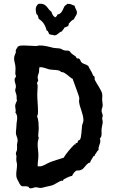

<svg xmlns="http://www.w3.org/2000/svg" viewBox="-20 -972 602 1026"><path d="M528.8 -353Q528.8 -349.1 527.3 -345.9Q525.9 -342.8 525.9 -338.9Q525.9 -334.5 527.3 -330.6Q528.8 -326.7 528.8 -321.8Q528.8 -313 526.4 -303.5Q523.9 -293.9 522.9 -284.2Q522 -277.3 522.5 -270.5Q522.9 -263.7 522.9 -256.8Q522.9 -250 521 -243.2Q519 -236.3 513.2 -231.9Q516.1 -226.1 516.1 -219.2Q516.1 -212.9 514.4 -207.3Q512.7 -201.7 510.7 -196Q508.8 -190.4 507.3 -184.3Q505.9 -178.2 506.8 -170.9Q500 -165.5 496.1 -158.2Q492.2 -150.9 486.8 -145V-139.2H481Q476.6 -132.3 472.7 -125.7Q468.8 -119.1 464.8 -112.8Q463.4 -106.4 461.9 -104.5Q460.4 -102.5 459 -102.1Q457.5 -101.6 455.8 -101.8Q454.1 -102.1 452.1 -100.1Q443.4 -93.8 437.7 -86.4Q432.1 -79.1 426.3 -73Q420.4 -66.9 412.1 -63.5Q403.8 -60.1 390.1 -61Q380.9 -56.6 375 -48.8Q369.1 -41 365.2 -32.2Q360.4 -31.7 354.2 -29.5Q348.1 -27.3 341.8 -24.4Q335.4 -21.5 329.8 -18.3Q324.2 -15.1 319.8 -13.2L315.9 -5.9Q314.5 -4.9 312.5 -5.9Q310.5 -6.8 308.1 -6.8L307.1 -5.9Q295.9 -2 285.6 4.6Q275.4 11.2 265.1 16.1Q255.4 20 245.6 21.7Q235.8 23.4 226.1 25.9Q218.3 27.3 211.4 29.8Q204.6 32.2 196.8 32.2Q189.9 32.2 183.8 30.5Q177.7 28.8 170.9 28.8Q164.1 28.8 158 31.5Q151.9 34.2 145 34.2Q142.6 34.2 140.1 33.9Q137.7 33.7 136.2 32.2L131.8 25.9Q119.1 22.5 112.1 23.2Q105 23.9 99.9 23.4Q94.7 22.9 90.1 17.8Q85.4 12.7 78.1 -2.9Q75.2 -8.3 73.2 -12.2Q71.3 -16.1 69.8 -20Q68.4 -23.9 67.6 -28.3Q66.9 -32.7 66.9 -39.1Q66.9 -51.8 68.8 -64.7Q70.8 -77.6 70.8 -90.8Q70.8 -98.6 68.8 -106Q66.9 -113.3 66.9 -121.1Q66.9 -125 67.4 -128.7Q67.9 -132.3 67.9 -136.2Q67.9 -140.6 66.4 -143.8Q64.9 -147 64.9 -150.9Q64.9 -156.2 67.4 -160.9Q69.8 -165.5 70.8 -170.9Q71.8 -177.2 71.3 -183.6Q70.8 -189.9 70.8 -195.8Q70.8 -202.6 72.5 -209Q74.2 -215.3 74.2 -222.2Q74.2 -232.4 69.6 -242.4Q64.9 -252.4 64.9 -263.2Q64.9 -272 66.4 -281.5Q67.9 -291 67.9 -300.8Q67.9 -311.5 69.8 -322Q71.8 -332.5 71.8 -342.8Q71.8 -359.4 62 -371.1Q63 -373.5 63.5 -376Q64 -378.4 64 -380.9Q64 -387.2 62.5 -393.1Q61 -398.9 61 -404.8Q61 -413.1 64.5 -420.2Q67.9 -427.2 70.8 -435.1Q68.4 -442.4 68.8 -449.7Q69.3 -457 67.9 -463.9Q66.9 -470.2 64.5 -475.6Q62 -481 62 -486.8L61 -487.8Q61 -494.1 63 -498.8Q64.9 -503.4 64.9 -508.8Q64.9 -518.1 61.5 -527.1Q58.1 -536.1 58.1 -545.9Q58.1 -551.3 59.6 -554.2Q61 -557.1 64.9 -561V-563Q64.9 -568.4 63 -573.2Q61 -578.1 62 -584Q62 -589.4 62.5 -594.5Q63 -599.6 63 -605Q63 -620.6 59.1 -635.3Q55.2 -649.9 55.2 -659.2Q55.2 -668 58.6 -676.3Q62 -684.6 64.9 -692.9Q64 -694.8 64 -699.2Q64 -707 68.1 -711.2Q72.3 -715.3 74.2 -722.2Q81.5 -727.5 90.6 -728.3Q99.6 -729 107.9 -729Q124.5 -729 140.9 -727.5Q157.2 -726.1 173.8 -726.1Q178.7 -726.1 182.6 -727.5Q186.5 -729 190.9 -729Q212.4 -729 230 -724.9Q247.6 -720.7 268.1 -715.8Q276.4 -714.4 284.4 -714.4Q292.5 -714.4 299.8 -712.9Q306.2 -711.4 311.5 -708Q316.9 -704.6 323.2 -703.1Q328.6 -701.7 336.9 -701.7Q345.2 -701.7 349.1 -700.2Q353.5 -697.8 356.9 -692.4Q360.4 -687 365.2 -684.1Q369.6 -679.7 374.5 -677.2Q379.4 -674.8 383.8 -670.9Q386.2 -668.5 387 -665.5Q387.7 -662.6 390.1 -661.1Q393.1 -658.7 396.7 -659.7Q400.4 -660.6 402.8 -658.2Q408.2 -654.3 409.9 -648.4Q411.6 -642.6 416 -638.2Q423.3 -631.8 433.6 -628.9Q443.8 -626 452.1 -619.1Q456.5 -608.4 462.9 -598.4Q469.2 -588.4 474.1 -577.1Q475.6 -574.7 476.1 -572Q476.6 -569.3 478 -567.9L483.9 -564Q486.3 -559.6 485.8 -554.4Q485.4 -549.3 486.8 -544.9Q490.2 -537.6 496.3 -527.8Q502.4 -518.1 508.5 -507.8Q514.6 -497.6 519.5 -488Q524.4 -478.5 525.9 -471.2Q527.3 -463.4 526.6 -455.6Q525.9 -447.8 525.9 -439.9Q525.9 -432.6 527.3 -425.5Q528.8 -418.5 528.8 -411.1Q528.8 -402.8 525.9 -395.5Q522.9 -388.2 522.9 -379.9Q522.9 -373 525.9 -366.7Q528.8 -360.4 528.8 -353ZM425.8 -329.1Q425.8 -341.3 422.9 -353.5Q419.9 -365.7 416 -377.7Q412.1 -389.6 408.2 -401.9Q404.3 -414.1 402.8 -425.8Q401.9 -431.2 402.8 -437Q403.8 -442.9 403.8 -448.2Q403.8 -449.7 401.6 -457Q399.4 -464.4 395.8 -474.6Q392.1 -484.9 387.7 -496.8Q383.3 -508.8 379.4 -519.8Q375.5 -530.8 372.3 -539.1Q369.1 -547.4 368.2 -550.8Q360.8 -554.2 353.5 -560.3Q346.2 -566.4 338.9 -572.3Q331.5 -578.1 324.2 -582.5Q316.9 -586.9 309.1 -586.9H307.1Q305.7 -588.4 304 -590.1Q302.2 -591.8 299.8 -592.8Q295.9 -595.2 289.8 -596.4Q283.7 -597.7 276.9 -598.1Q270 -598.6 263.2 -598.9Q256.3 -599.1 252 -600.1Q244.6 -600.6 237.3 -603Q230 -605.5 222.9 -607.7Q215.8 -609.9 208.5 -611.6Q201.2 -613.3 193.8 -612.8H190.9Q190.4 -609.9 190.2 -608.6Q189.9 -607.4 189.7 -606Q189.5 -604.5 189.2 -602.1Q189 -599.6 189 -594.2Q189 -585 185.1 -575.9Q181.2 -566.9 181.2 -558.1Q181.2 -553.2 182.6 -549.6Q184.1 -545.9 184.1 -542Q184.1 -538.1 181.2 -535.4Q178.2 -532.7 178.2 -528.8Q178.2 -524.4 179.7 -520.8Q181.2 -517.1 181.2 -513.2Q181.2 -502 180.2 -491.2Q179.2 -480.5 179.2 -470.2Q179.2 -445.8 181.2 -421.4Q183.1 -397 183.1 -373Q183.1 -367.7 182.1 -362.1Q181.2 -356.4 178.2 -351.1Q184.1 -335.4 185.5 -318.6Q187 -301.8 187 -285.2Q187 -274.4 185.5 -264.6Q184.1 -254.9 184.1 -245.1Q184.1 -240.7 187 -238.8Q186 -228.5 183.6 -220.5Q181.2 -212.4 181.2 -202.1Q181.2 -186.5 183.1 -171.6Q185.1 -156.7 185.1 -141.1Q185.1 -127 183.1 -112.5Q181.2 -98.1 181.2 -84Q183.6 -83 185.5 -83Q187.5 -83 189.9 -83Q198.7 -83 206.1 -85.4Q213.4 -87.9 220.2 -91.6Q227.1 -95.2 234.1 -99.1Q241.2 -103 249 -106Q251 -106.9 262.2 -110.6Q273.4 -114.3 285.9 -118.4Q298.3 -122.6 308.6 -125.7Q318.8 -128.9 319.8 -128.9Q332 -148.4 346.7 -166Q361.3 -183.6 377.9 -200.2H383.8V-206.1Q386.2 -207.5 388.9 -207.5Q391.6 -207.5 394 -210Q395.5 -211.4 395.5 -214.1Q395.5 -216.8 397 -219.2Q398.4 -221.7 401.6 -222.4Q404.8 -223.1 407.2 -226.1Q410.6 -230.5 412.4 -240.7Q414.1 -251 415.3 -262.7Q416.5 -274.4 417.2 -285.6Q418 -296.9 418.9 -303.2Q420.4 -310.1 423.1 -316.2Q425.8 -322.3 425.8 -329.1ZM391.1 -905.3Q391.1 -899.9 389.2 -895.3Q387.2 -890.6 384.5 -886.5Q381.8 -882.3 379.2 -877.9Q376.5 -873.5 375 -869.1Q366.7 -865.2 359.9 -858.9Q353 -852.5 347.2 -845.2Q348.6 -840.8 346.4 -839.1Q344.2 -837.4 345.2 -834V-832Q338.9 -832 334.5 -828.6Q330.1 -825.2 324.2 -825.2Q322.8 -819.3 318.1 -814.7Q313.5 -810.1 311 -804.2Q305.2 -803.2 300.5 -799.8Q295.9 -796.4 291.5 -792.7Q287.1 -789.1 282.5 -786.1Q277.8 -783.2 272 -783.2Q271.5 -783.2 267.3 -783.9Q263.2 -784.7 258.3 -785.6Q253.4 -786.6 249 -787.6Q244.6 -788.6 244.1 -789.1Q241.7 -791 240.7 -794.2Q239.7 -797.4 238.3 -800.5Q236.8 -803.7 234.9 -806.2Q232.9 -808.6 229 -809.1Q224.6 -829.1 214.4 -845Q204.1 -860.8 187 -871.1Q185.5 -877.9 183.3 -885.5Q181.2 -893.1 174.8 -897Q173.3 -903.3 172.1 -909.2Q170.9 -915 170.9 -921.4Q170.9 -931.2 174.6 -938.2Q178.2 -945.3 185.1 -951.2Q187.5 -951.2 189.7 -951.7Q191.9 -952.1 194.8 -952.1Q208 -952.1 215.8 -947.8Q223.6 -943.4 229.5 -936.8Q235.4 -930.2 240.7 -922.6Q246.1 -915 254.9 -909.2Q257.3 -899.9 262.5 -891.1Q267.6 -882.3 277.8 -879.4Q279.8 -883.8 283 -886.2Q286.1 -888.7 286.1 -894Q296.9 -895.5 303 -901.4Q309.1 -907.2 313.2 -914.6Q317.4 -921.9 320.1 -929.2Q322.8 -936.5 327.1 -941.4Q328.1 -942.9 330.1 -943.8Q332 -944.8 333.5 -945.6Q335 -946.3 336.2 -947.5Q337.4 -948.7 336.9 -951.2H343.3Q353.5 -952.1 361.3 -948.2Q369.1 -944.3 378.9 -941.4Q379.4 -936.5 381.3 -932.1Q383.3 -927.7 385.5 -923.3Q387.7 -918.9 389.4 -914.6Q391.1 -910.2 391.1 -905.3Z"/></svg>

Font: Margarine
Style: Regular
Weight: 400
Designer: Astigmatic (AOETI)
Foundry: Astigmatic (AOETI)
Version: Version 1.000